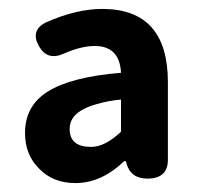

<svg xmlns="http://www.w3.org/2000/svg" viewBox="-20 -832 443 430"><path d="M149 -422Q98 -422 67 -455Q36 -486 36 -534Q36 -595 87 -627Q140 -660 251 -669Q248 -729 192 -729Q162 -729 123 -712Q86 -695 67 -729Q48 -763 81 -781Q150 -812 209 -812Q356 -812 356 -648V-540V-474Q356 -432 310 -432Q272 -432 263 -467L262 -471H258Q207 -422 149 -422ZM184 -503Q215 -503 251 -537V-609Q225 -607 197 -599Q175 -593 161 -584Q136 -569 136 -543Q136 -503 184 -503Z"/></svg>

Font: GenSenRounded2 TW B
Style: Regular
Weight: 700
Version: Version 2.000;PS 2;hotconv 16.6.51;makeotf.lib2.5.65220 DEVE